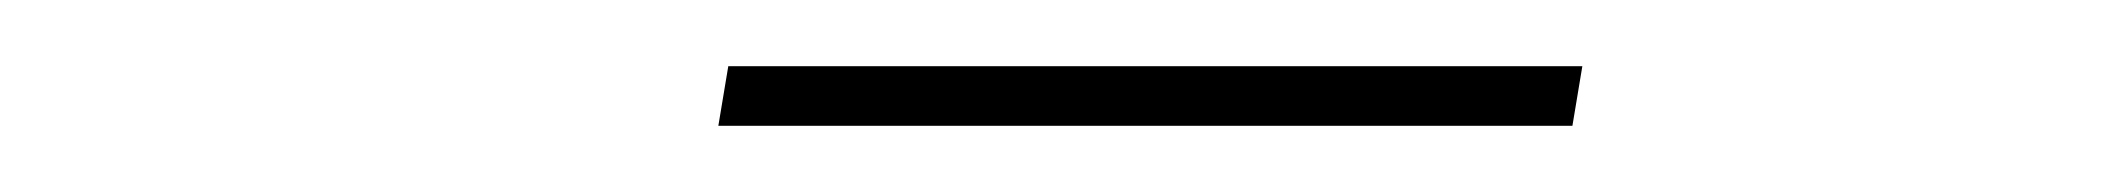

<svg xmlns="http://www.w3.org/2000/svg" viewBox="-20 -706 640 58"><path d="M200 -686H458L455 -668H197Z"/></svg>

Font: IBM Plex Mono Thin
Style: Italic
Weight: 100
Italic angle: -9°
Monospace: yes
Designer: Mike Abbink, Paul van der Laan, Pieter van Rosmalen
Foundry: Bold Monday
Version: Version 2.3